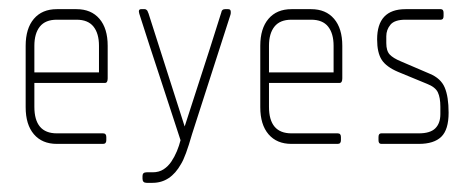

<svg xmlns="http://www.w3.org/2000/svg" viewBox="-20 -314 1032 419"><path d="M209 -133H55V-81Q55 -23 104 -23H205Q212 -23 212 -15V-8Q212 0 205 0H104Q72 0 54 -21Q36 -42 36 -80V-214Q36 -252 54 -273Q72 -294 104 -294H147Q179 -294 197 -273Q215 -252 215 -214V-143Q215 -133 209 -133ZM196 -214Q196 -241 184 -256Q172 -271 147 -271H104Q79 -271 67 -256Q55 -241 55 -214V-156H196Z M399 -21Q385 28 375 44Q352 85 313 85H300Q291 85 291 76V70Q291 62 300 62H313Q327 62 337 55.5Q347 49 354 38.5Q361 28 366 16Q371 4 374 -8Q354 -70 330 -142.5Q306 -215 284 -284Q281 -294 288 -294H296Q299 -294 302 -290Q302 -289 304 -285L383 -38L438 -208L463 -287Q464 -294 471 -294H478Q483 -294 483.5 -289.5Q484 -285 483 -282Z M721 -133H567V-81Q567 -23 616 -23H717Q724 -23 724 -15V-8Q724 0 717 0H616Q584 0 566 -21Q548 -42 548 -80V-214Q548 -252 566 -273Q584 -294 616 -294H659Q691 -294 709 -273Q727 -252 727 -214V-143Q727 -133 721 -133ZM708 -214Q708 -241 696 -256Q684 -271 659 -271H616Q591 -271 579 -256Q567 -241 567 -214V-156H708Z M894 0H812Q806 0 806 -8V-15Q806 -23 812 -23H894Q919 -23 930 -34Q941 -45 941 -65V-81Q941 -101 935.5 -112.5Q930 -124 912 -131L849 -157Q823 -168 813 -183.5Q803 -199 803 -228Q803 -294 865 -294H942Q948 -294 948 -286V-279Q948 -271 942 -271H865Q841 -271 832 -260Q823 -249 823 -235V-220Q823 -203 830.5 -195Q838 -187 855 -180L918 -153Q942 -143 950.5 -123Q959 -103 959 -68Q959 -31 943 -15.5Q927 0 894 0Z"/></svg>

Font: Chathura Light
Style: Regular
Weight: 300
Designer: Appaji Ambarisha Darbha
Foundry: Aditya Fonts
Version: Version 1.002 2016